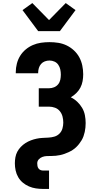

<svg xmlns="http://www.w3.org/2000/svg" viewBox="-20 -1018 640 1253"><path d="M261 215Q238 215 214.5 211.5Q191 208 169 198.5Q147 189 129 174Q111 159 99 138.5Q87 118 82 94.5Q77 71 77 48Q77 28 80.5 8.5Q84 -11 93 -28Q102 -45 116 -59.5Q130 -74 146.5 -84.5Q163 -95 181.5 -102Q200 -109 219 -113Q238 -117 257.5 -118Q277 -119 296.5 -120Q316 -121 335 -126.5Q354 -132 368 -146Q382 -160 387.5 -179.5Q393 -199 393 -218Q393 -238 388 -257.5Q383 -277 370.5 -292.5Q358 -308 339 -315Q320 -322 300 -322H233V-442H300Q317 -442 333 -448.5Q349 -455 359.5 -468Q370 -481 373.5 -497.5Q377 -514 377 -531Q377 -548 373.5 -564.5Q370 -581 360.5 -595Q351 -609 335.5 -616Q320 -623 303 -623Q287 -623 272.5 -617.5Q258 -612 248 -600.5Q238 -589 233.5 -574Q229 -559 229 -543V-540H83V-548Q83 -575 90 -602.5Q97 -630 111.5 -653.5Q126 -677 147.5 -695Q169 -713 194.5 -724Q220 -735 247.5 -739Q275 -743 303 -743Q332 -743 360.5 -738.5Q389 -734 415 -721.5Q441 -709 462.5 -689Q484 -669 497.5 -644Q511 -619 517 -590.5Q523 -562 523 -533Q523 -511 519 -488.5Q515 -466 504.5 -446Q494 -426 477.5 -410Q461 -394 442 -383Q465 -372 484 -354Q503 -336 516 -314Q529 -292 534 -266.5Q539 -241 539 -215Q539 -200 537.5 -185.5Q536 -171 533 -157Q530 -143 525 -129Q520 -115 512.5 -102.5Q505 -90 496 -78.5Q487 -67 476.5 -57Q466 -47 453.5 -39Q441 -31 428 -25Q415 -19 401 -14Q387 -9 373 -6Q359 -3 344 -1.5Q329 0 314.5 0Q300 0 285.5 0.5Q271 1 257 6Q243 11 233 22Q223 33 223 48Q223 56 224.5 65Q226 74 231 81Q236 88 244 91.5Q252 95 261 95H300V215ZM229 -815 127 -952 191 -998 300 -887 409 -998 473 -952 371 -815Z"/></svg>

Font: Iosevka Heavy Extended
Style: Regular
Weight: 900
Width: 7
Monospace: yes
Designer: Belleve Invis
Foundry: Belleve Invis
Version: Version 32.5.0; ttfautohint (v1.8.4)